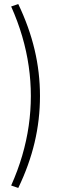

<svg xmlns="http://www.w3.org/2000/svg" viewBox="-20 -736 321 946"><path d="M70 190 35 178Q68 104 89.5 30.5Q111 -43 121.5 -116.5Q132 -190 132 -263Q132 -336 121.5 -409.5Q111 -483 89.5 -556.5Q68 -630 35 -704L70 -716Q124 -603 150.5 -491Q177 -379 177 -263Q177 -146 150.5 -34Q124 78 70 190Z"/></svg>

Font: Nunito Sans 12pt ExtraLight 12pt ExtraLight
Style: Regular
Weight: 250
Version: Version 3.101;gftools[0.9.27]